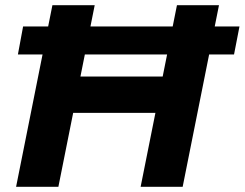

<svg xmlns="http://www.w3.org/2000/svg" viewBox="-20 -720 943 740"><path d="M824 -700 684 0H522L579 -285H262L205 0H42L182 -700H345L290 -425H607L662 -700ZM69 -618H903L882 -510H49Z"/></svg>

Font: Idrija
Style: Bold Italic
Weight: 700
Italic angle: -11.3°
Designer: Julieta Ulanovsky
Foundry: Julieta Ulanovsky
Version: Version 7.200